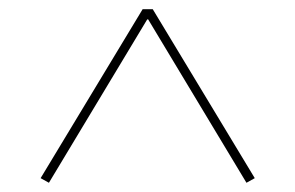

<svg xmlns="http://www.w3.org/2000/svg" viewBox="-20 -718 640 416"><path d="M532 -332 514 -322 301 -676H299L86 -322L68 -332L289 -698H311Z"/></svg>

Font: IBM Plex Sans Thin
Style: Regular
Weight: 250
Designer: Mike Abbink, Paul van der Laan, Pieter van Rosmalen
Foundry: Bold Monday
Version: Version 3.201